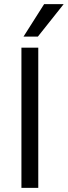

<svg xmlns="http://www.w3.org/2000/svg" viewBox="-20 -903 326 923"><path d="M162 -727H93L192 -883H286ZM164 0H83V-674H164Z"/></svg>

Font: Hind Vadodara
Style: Regular
Weight: 400
Designer: Hitesh Malaviya
Foundry: Indian Type Foundry
Version: Version 0.702;PS 1.0;hotconv 1.0.81;makeotf.lib2.5.63406